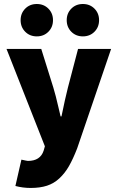

<svg xmlns="http://www.w3.org/2000/svg" viewBox="-20 -742 582 950"><path d="M12.2 -500H184.1L244.1 -308.1Q250.5 -287.6 256.1 -265.1Q261.7 -242.7 269 -211.7Q276.4 -180.7 279.8 -166H284.2Q302.2 -254.4 315.9 -308.1L366.2 -500H529.8L361.8 -7.8Q341.3 44.9 321.3 79.8Q301.3 114.7 274.2 140.1Q247.1 165.5 212.6 176.8Q178.2 188 131.8 188Q92.8 188 56.2 178.2L85.9 47.9Q114.3 54.2 118.2 54.2Q179.2 54.2 195.8 3.9L202.1 -18.1ZM104.7 -585Q82 -607.9 82 -642.1Q82 -676.3 104.7 -699.2Q127.4 -722.2 162.1 -722.2Q196.8 -722.2 219.5 -699.2Q242.2 -676.3 242.2 -642.1Q242.2 -607.9 219.5 -585Q196.8 -562 162.1 -562Q127.4 -562 104.7 -585ZM332.8 -585Q310.1 -607.9 310.1 -642.1Q310.1 -676.3 332.8 -699.2Q355.5 -722.2 390.1 -722.2Q424.8 -722.2 447.5 -699.2Q470.2 -676.3 470.2 -642.1Q470.2 -607.9 447.5 -585Q424.8 -562 390.1 -562Q355.5 -562 332.8 -585Z"/></svg>

Font: Source Sans Pro Black
Style: Regular
Weight: 900
Designer: Paul D. Hunt
Foundry: Adobe Systems Incorporated
Version: Version 2.020;PS 2.0;hotconv 1.0.86;makeotf.lib2.5.63406